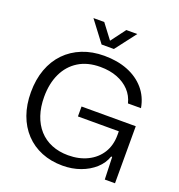

<svg xmlns="http://www.w3.org/2000/svg" viewBox="-163 -1074 1136 1218"><g transform="rotate(20 405.0 -464.5)"><path d="M394 9Q316 9 252 -17Q188 -43 142 -92Q96 -141 71.5 -209Q47 -277 47 -361Q47 -447 72.5 -516.5Q98 -586 145.5 -635Q193 -684 259.5 -710.5Q326 -737 407 -737Q496 -737 565.5 -709.5Q635 -682 680 -630Q725 -578 738 -504H650Q638 -553 605 -588Q572 -623 522 -642.5Q472 -662 407 -662Q321 -662 260.5 -624.5Q200 -587 168 -519.5Q136 -452 136 -362Q136 -294 154.5 -239Q173 -184 208 -145Q243 -106 293 -85.5Q343 -65 405 -65Q478 -65 535 -93Q592 -121 624 -172Q656 -223 656 -293V-341L680 -318H380V-385H746V0H677L672 -151H665Q649 -103 609 -67Q569 -31 513.5 -11Q458 9 394 9ZM365 -798 259 -938H332L407 -839L481 -938H555L448 -798Z"/></g></svg>

Font: Mona Sans ExtraLight
Style: Regular
Weight: 400
Version: Version 2.000